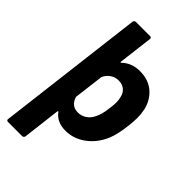

<svg xmlns="http://www.w3.org/2000/svg" viewBox="-268 -786 1072 1072"><g transform="rotate(45 268.0 -250.0)"><path d="M518 -326Q518 -298 513 -258Q505 -188 487 -142Q458 -73 403.5 -32.5Q349 8 284 8Q216 8 182 -39Q181 -41 179 -40Q177 -39 176 -36L149 188Q148 193 144 196.5Q140 200 135 200H22Q17 200 14 196.5Q11 193 12 188L119 -688Q120 -693 124 -696.5Q128 -700 133 -700H246Q251 -700 254 -696.5Q257 -693 256 -688L231 -483Q231 -477 237 -481Q278 -522 344 -522Q412 -522 455.5 -484Q499 -446 512 -386Q518 -358 518 -326ZM370 -257Q374 -284 374 -304Q374 -325 369 -343Q364 -369 345 -385Q326 -401 297 -401Q269 -401 247.5 -386Q226 -371 215 -347Q214 -345 214 -341L193 -172Q193 -171 192.5 -169.5Q192 -168 193 -166Q200 -142 217 -127.5Q234 -113 261 -113Q290 -113 313 -129Q336 -145 348 -172Q364 -202 370 -257Z"/></g></svg>

Font: Barlow
Style: Bold Italic
Weight: 700
Italic angle: -7°
Designer: Jeremy Tribby
Foundry: Tribby Type
Version: Version 1.422